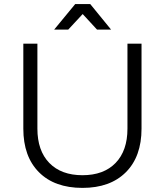

<svg xmlns="http://www.w3.org/2000/svg" viewBox="-20 -914 807 940"><path d="M384.8 -845.2 314 -769H245.1L348.1 -894H421.9L523.9 -769H455.1ZM604 -700.2H672.9V-284.2Q672.9 -147.5 596.2 -70.8Q519.5 5.9 383.8 5.9Q247.1 5.9 170.7 -70.8Q94.2 -147.5 94.2 -284.2V-700.2H163.1V-284.2Q163.1 -176.3 221.4 -116.2Q279.8 -56.2 383.8 -56.2Q487.8 -56.2 545.9 -116.2Q604 -176.3 604 -284.2Z"/></svg>

Font: Montserrat arm Light
Style: Regular
Weight: 300
Designer: Julieta Ulanovsky
Foundry: Julieta Ulanovsky
Version: Version 6.000;PS 006.000;hotconv 1.0.88;makeotf.lib2.5.64775